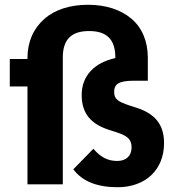

<svg xmlns="http://www.w3.org/2000/svg" viewBox="-20 -772 732 804"><path d="M667 -173C667 -116 647 -70 613 -38C579 -6 530 12 473 12C389 12 326 -11 287 -63L371 -149C402 -113 432 -98 471 -98C507 -98 531 -118 531 -155C531 -190 512 -204 465 -219L434 -229C365 -252 322 -293 322 -374C322 -454 374 -509 463 -529V-531C463 -608 426 -642 353 -642C280 -642 243 -608 243 -531V0H95V-410H21V-525H95V-529C95 -598 121 -654 166 -693C210 -732 274 -752 349 -752C424 -752 486 -731 530 -694C574 -657 599 -600 599 -531V-434H543C480 -434 458 -422 458 -387C458 -355 477 -346 520 -331L551 -321C623 -298 667 -256 667 -173Z"/></svg>

Font: Plexus Sans Bold
Style: Regular
Weight: 700
Version: Version 2.001;PS 002.001;hotconv 1.0.70;makeotf.lib2.5.58329